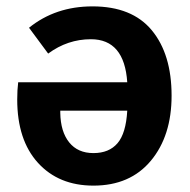

<svg xmlns="http://www.w3.org/2000/svg" viewBox="-20 -566 596 602"><path d="M270 -546Q394 -546 456 -471Q518 -396 518 -266Q518 -140 453 -62Q388 16 273 16Q164 16 99 -55.5Q34 -127 34 -254Q34 -284 37 -308H379Q370 -443 265 -443Q192 -443 131 -398L71 -479Q154 -546 270 -546ZM379 -219H169V-212Q170 -153 197 -119.5Q224 -86 273 -86Q322 -86 348.5 -117Q375 -148 379 -219Z"/></svg>

Font: Fira Sans SemiBold
Style: Regular
Weight: 600
Designer: bBox Type GmbH & Carrois Corporate GbR & Edenspiekermann AG
Foundry: bBox Type GmbH & Carrois Corporate GbR & Edenspiekermann AG
Version: Version 4.301;PS 004.301;hotconv 1.0.88;makeotf.lib2.5.64775